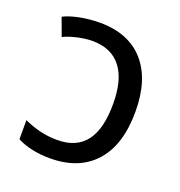

<svg xmlns="http://www.w3.org/2000/svg" viewBox="-106 -637 692 738"><g transform="rotate(20 240.0 -268.0)"><path d="M42 -19C79.1 0 124 9.8 176.8 9.8C255.4 9.8 316.4 -14.2 359.9 -62.5C403.3 -110.8 424.8 -180.2 424.8 -271C424.8 -358.9 403.3 -426.8 360.8 -474.6C318.4 -522 258.3 -545.9 181.2 -545.9C120.1 -545.9 64.9 -533.2 33.2 -517.1L60.1 -443.8C91.8 -459.5 142.1 -470.2 176.8 -470.2C282.2 -470.2 334 -398.9 334 -270C334 -135.3 285.6 -65.9 178.2 -65.9C132.8 -65.9 87.4 -76.2 42 -97.2Z"/></g></svg>

Font: Noto Reveo Sans
Style: Regular
Weight: 400
Designer: Monotype Design team
Foundry: Monotype Imaging Inc.
Version: Version 1.04